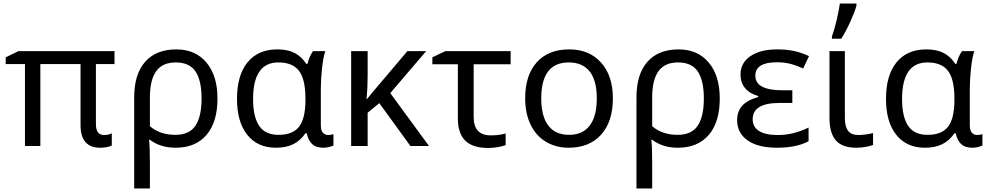

<svg xmlns="http://www.w3.org/2000/svg" viewBox="-20 -825 5587 1085"><path d="M567.9 -62Q593.8 -62 611.8 -71.8V-2.9Q587.9 9.8 545.9 9.8Q435.1 9.8 435.1 -118.2V-462.9H208V0H121.1V-462.9H12.2V-501L84 -536.1H627V-462.9H522V-124Q522 -62 567.9 -62Z M973.1 -472.2Q898.4 -472.2 862.8 -422.9Q827.1 -373.5 827.1 -273.9V-111.8Q883.8 -63 971.2 -63Q1049.8 -63 1084.5 -114.7Q1119.1 -166.5 1119.1 -268.1Q1119.1 -370.6 1084.7 -421.4Q1050.3 -472.2 973.1 -472.2ZM1209 -268.1Q1209 -135.3 1147 -62.7Q1085 9.8 972.2 9.8Q886.2 9.8 827.1 -35.2H822.3Q827.1 -2 827.1 98.1V240.2H738.3V-274.9Q738.3 -405.3 800 -475.6Q861.8 -545.9 977.1 -545.9Q1084 -545.9 1146.5 -471.7Q1209 -397.5 1209 -268.1Z M1539.1 9.8Q1435.5 9.8 1377.4 -63Q1319.3 -135.7 1319.3 -266.1Q1319.3 -399.9 1378.9 -472.9Q1438.5 -545.9 1547.4 -545.9Q1606.4 -545.9 1645.5 -525.4Q1684.6 -504.9 1710.9 -463.9H1717.3Q1729 -508.8 1749 -536.1H1818.4Q1806.6 -502.4 1799.8 -439.2Q1793 -376 1793 -326.2V-118.2Q1793 -87.4 1804.9 -74.7Q1816.9 -62 1834 -62Q1849.6 -62 1864.3 -66.9V-2.9Q1856.4 1.5 1840.6 5.6Q1824.7 9.8 1808.1 9.8Q1765.6 9.8 1743.7 -11.2Q1721.7 -32.2 1713.4 -71.8H1706.1Q1676.8 -29.3 1636.5 -9.8Q1596.2 9.8 1539.1 9.8ZM1554.2 -63Q1634.8 -63 1670.4 -109.4Q1706.1 -155.8 1706.1 -261.2V-267.1Q1706.1 -377 1669.7 -424.6Q1633.3 -472.2 1553.2 -472.2Q1410.2 -472.2 1410.2 -265.1Q1410.2 -164.6 1444.6 -113.8Q1479 -63 1554.2 -63Z M2282.2 -536.1H2388.2L2185.5 -298.8L2404.3 0H2299.3L2123.5 -242.2L2057.6 -188V0H1964.4V-536.1H2057.6V-397Q2057.6 -329.1 2051.3 -262.2L2092.3 -312Z M2865.7 -536.1V-461.9H2656.7V-164.1Q2656.7 -60.1 2752.4 -60.1Q2803.2 -60.1 2837.4 -70.8V-4.9Q2818.4 2.4 2790.8 6.8Q2763.2 11.2 2739.7 11.2Q2650.4 11.2 2608.9 -30.5Q2567.4 -72.3 2567.4 -154.8V-461.9H2423.3V-501L2496.6 -536.1Z M3038.6 -269Q3038.6 -168 3078.4 -115.5Q3118.2 -63 3195.8 -63Q3272.5 -63 3312.5 -115.5Q3352.5 -168 3352.5 -269Q3352.5 -370.1 3312.3 -421.1Q3272 -472.2 3194.3 -472.2Q3038.6 -472.2 3038.6 -269ZM3443.4 -269Q3443.4 -137.7 3377 -64Q3310.5 9.8 3193.4 9.8Q3120.6 9.8 3064.5 -24.2Q3008.3 -58.1 2978 -121.6Q2947.8 -185.1 2947.8 -269Q2947.8 -399.9 3013.2 -472.9Q3078.6 -545.9 3196.8 -545.9Q3310.1 -545.9 3376.7 -471.4Q3443.4 -397 3443.4 -269Z M3811.5 -472.2Q3736.8 -472.2 3701.2 -422.9Q3665.5 -373.5 3665.5 -273.9V-111.8Q3722.2 -63 3809.6 -63Q3888.2 -63 3922.9 -114.7Q3957.5 -166.5 3957.5 -268.1Q3957.5 -370.6 3923.1 -421.4Q3888.7 -472.2 3811.5 -472.2ZM4047.4 -268.1Q4047.4 -135.3 3985.4 -62.7Q3923.3 9.8 3810.5 9.8Q3724.6 9.8 3665.5 -35.2H3660.6Q3665.5 -2 3665.5 98.1V240.2H3576.7V-274.9Q3576.7 -405.3 3638.4 -475.6Q3700.2 -545.9 3815.4 -545.9Q3922.4 -545.9 3984.9 -471.7Q4047.4 -397.5 4047.4 -268.1Z M4457.5 -314.9V-243.2H4384.8Q4233.4 -243.2 4233.4 -150.9Q4233.4 -107.4 4269.5 -84.7Q4305.7 -62 4375.5 -62Q4417 -62 4458.7 -71.5Q4500.5 -81.1 4549.3 -104V-26.9Q4481.4 9.8 4370.6 9.8Q4263.2 9.8 4204.3 -32Q4145.5 -73.7 4145.5 -146Q4145.5 -194.3 4173.1 -226.3Q4200.7 -258.3 4264.6 -276.9V-282.2Q4216.3 -295.9 4190.4 -327.1Q4164.6 -358.4 4164.6 -403.8Q4164.6 -469.7 4220.9 -507.8Q4277.3 -545.9 4370.6 -545.9Q4424.8 -545.9 4467 -536.9Q4509.3 -527.8 4551.8 -507.8L4518.6 -438Q4470.2 -459.5 4438 -466.3Q4405.8 -473.1 4369.6 -473.1Q4248.5 -473.1 4248.5 -397Q4248.5 -314.9 4401.4 -314.9Z M4754.4 -536.1V-158.2Q4754.4 -109.9 4772.5 -85.9Q4790.5 -62 4831.5 -62Q4853 -62 4877 -65.7Q4900.9 -69.3 4913.6 -73.2V-5.9Q4900.4 0 4873 4.9Q4845.7 9.8 4819.3 9.8Q4739.3 9.8 4703.4 -31.7Q4667.5 -73.2 4667.5 -157.2V-536.1ZM4681.2 -620.1Q4695.3 -656.7 4708.3 -713.1Q4721.2 -769.5 4726.1 -805.2H4819.8V-793.9Q4812.5 -763.2 4786.9 -706.1Q4761.2 -648.9 4733.9 -606H4681.2Z M5206.5 9.8Q5103 9.8 5044.9 -63Q4986.8 -135.7 4986.8 -266.1Q4986.8 -399.9 5046.4 -472.9Q5106 -545.9 5214.8 -545.9Q5273.9 -545.9 5313 -525.4Q5352.1 -504.9 5378.4 -463.9H5384.8Q5396.5 -508.8 5416.5 -536.1H5485.8Q5474.1 -502.4 5467.3 -439.2Q5460.4 -376 5460.4 -326.2V-118.2Q5460.4 -87.4 5472.4 -74.7Q5484.4 -62 5501.5 -62Q5517.1 -62 5531.7 -66.9V-2.9Q5523.9 1.5 5508.1 5.6Q5492.2 9.8 5475.6 9.8Q5433.1 9.8 5411.1 -11.2Q5389.2 -32.2 5380.9 -71.8H5373.5Q5344.2 -29.3 5304 -9.8Q5263.7 9.8 5206.5 9.8ZM5221.7 -63Q5302.2 -63 5337.9 -109.4Q5373.5 -155.8 5373.5 -261.2V-267.1Q5373.5 -377 5337.2 -424.6Q5300.8 -472.2 5220.7 -472.2Q5077.6 -472.2 5077.6 -265.1Q5077.6 -164.6 5112.1 -113.8Q5146.5 -63 5221.7 -63Z"/></svg>

Font: NotoSans
Style: Regular
Weight: 400
Designer: Monotype Design team
Foundry: Monotype Imaging Inc.
Version: Version 1.04; ttfautohint (v1.4.1)